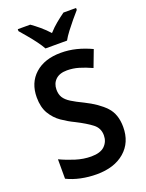

<svg xmlns="http://www.w3.org/2000/svg" viewBox="-173 -1021 847 1114"><g transform="rotate(-20 251.0 -464.0)"><path d="M463 -196Q463 -101 399 -45.5Q335 10 226 10Q176 10 128.5 0Q81 -10 43 -29V-149Q85 -129 134 -113.5Q183 -98 231 -98Q288 -98 314.5 -124Q341 -150 341 -189Q341 -233 307 -259.5Q273 -286 210 -318Q172 -336 135 -361.5Q98 -387 74 -427Q50 -467 50 -528Q50 -618 109 -671Q168 -724 269 -724Q318 -724 364 -712.5Q410 -701 457 -679L418 -576Q376 -595 340.5 -605.5Q305 -616 268 -616Q222 -616 197.5 -592.5Q173 -569 173 -531Q173 -502 185.5 -482Q198 -462 226 -444.5Q254 -427 298 -406Q377 -367 420 -321Q463 -275 463 -196ZM195 -778Q183 -800 163 -827Q143 -854 121 -880Q99 -906 82 -926V-938H159Q182 -922 209.5 -899Q237 -876 261 -849Q286 -877 312.5 -898.5Q339 -920 364 -938H442V-926Q425 -907 403 -880.5Q381 -854 360.5 -827Q340 -800 328 -778Z"/></g></svg>

Font: Noto Sans Sinhala SemiCondensed SemiBold
Style: Regular
Weight: 600
Width: 4
Designer: Jelle Bosma - Monotype Design Team
Foundry: Monotype Imaging Inc.
Version: Version 2.006; ttfautohint (v1.8.4.7-5d5b)